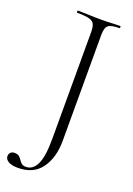

<svg xmlns="http://www.w3.org/2000/svg" viewBox="-206 -686 688 991"><g transform="rotate(20 137.5 -190.5)"><path d="M275 -625Q277 -625 277 -619Q277 -613 275 -613Q242 -613 225.5 -607Q209 -601 203.5 -586Q198 -571 198 -542V34Q198 126 155.5 185Q113 244 27 244Q-7 244 -25 233Q-43 222 -43 206Q-43 192 -35 184.5Q-27 177 -14 177Q3 177 11.5 184Q20 191 26 200.5Q32 210 40.5 217.5Q49 225 65 225Q103 225 123.5 182.5Q144 140 144 43V-544Q144 -573 136.5 -587.5Q129 -602 107.5 -607.5Q86 -613 42 -613Q40 -613 40 -619Q40 -625 42 -625Q71 -625 103 -623.5Q135 -622 170 -622Q202 -622 228 -623.5Q254 -625 275 -625Z"/></g></svg>

Font: Cormorant Infant Light
Style: Regular
Weight: 300
Designer: Christian Thalmann (Catharsis Fonts)
Foundry: Catharsis Fonts
Version: Version 4.001